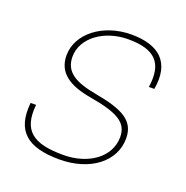

<svg xmlns="http://www.w3.org/2000/svg" viewBox="-103 -619 704 727"><g transform="rotate(20 249.5 -255.0)"><path d="M307 -524C193 -524 102 -454 102 -366C102 -296 154 -262 242 -247C359 -227 399 -201 399 -144C399 -63 320 -7 219 -7C98 -7 47 -43 58 -150H36C24 -34 82 14 211 14C334 14 422 -53 422 -147C422 -219 368 -246 257 -266C168 -282 125 -309 125 -369C125 -445 205 -503 302 -503C411 -503 451 -459 436 -360H458C478 -473 418 -524 307 -524Z"/></g></svg>

Font: Nacelle Thin
Style: Italic
Weight: 100
Italic angle: -12°
Designer: Sora Sagano
Foundry: Sora Sagano
Version: Version 1.000;FEAKit 1.0